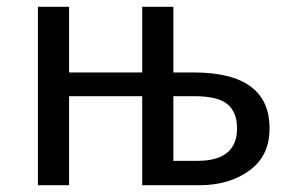

<svg xmlns="http://www.w3.org/2000/svg" viewBox="-20 -547 851 567"><path d="M776 -168Q776 -86 716 -43Q656 0 569 0H400V-263H184V0H92V-527H184V-333H400V-527H492V-333H552Q776 -333 776 -168ZM680 -168Q680 -216 651.5 -239.5Q623 -263 553 -263H492V-72H563Q680 -72 680 -168Z"/></svg>

Font: FiraGO
Style: Regular
Weight: 400
Designer: bBox Type
Foundry: bBox Type GmbH
Version: Version 1.001;April 20, 2020;FontCreator 12.0.0.2555 64-bit